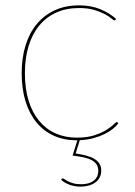

<svg xmlns="http://www.w3.org/2000/svg" viewBox="-20 -518 506 717"><path d="M422 -58Q415 -47.5 401.5 -36.8Q388 -26 369.5 -17Q351 -8 327.8 -1.8Q304.5 4.5 278 5.5L262.5 55Q284 58.5 301.5 63Q319 67.5 331.5 74.8Q344 82 351 92.8Q358 103.5 358 119Q358 133.5 352.2 144.5Q346.5 155.5 336 163.2Q325.5 171 311.2 175Q297 179 280 179Q259.5 179 239.5 171.8Q219.5 164.5 208 153L210 151Q213 148 215 148Q217 148 221.5 151.5Q226 155 234 159Q242 163 253.8 166.5Q265.5 170 283 170Q313 170 330 156.8Q347 143.5 347 120Q347 104.5 339.5 94.5Q332 84.5 319 78.2Q306 72 288.5 68.8Q271 65.5 251 63L269 6H267Q219.5 6 181.5 -11Q143.5 -28 116.8 -60.2Q90 -92.5 75.5 -139Q61 -185.5 61 -245Q61 -302 75.5 -348.8Q90 -395.5 117.5 -428.5Q145 -461.5 184.8 -479.8Q224.5 -498 275 -498Q319.5 -498 354.2 -483.8Q389 -469.5 414 -447L411 -444Q409 -442 407 -442Q404 -442 395.8 -449.2Q387.5 -456.5 371.8 -465Q356 -473.5 332.2 -480.8Q308.5 -488 275 -488Q227.5 -488 190 -471Q152.5 -454 126.5 -422.5Q100.5 -391 86.8 -346Q73 -301 73 -245Q73 -187 86.8 -142.2Q100.5 -97.5 126 -66.8Q151.5 -36 187.2 -20Q223 -4 267 -4Q306 -4 333 -13Q360 -22 377.5 -33Q395 -44 404 -53Q413 -62 416 -62Q418 -62 420 -60Z"/></svg>

Font: Lato 2
Style: Regular
Weight: 100
Designer: Lukasz Dziedzic with Adam Twardoch and Botio Nikoltchev
Foundry: tyPoland Lukasz Dziedzic
Version: Version 2.015; 2015-08-06; http://www.latofonts.com/